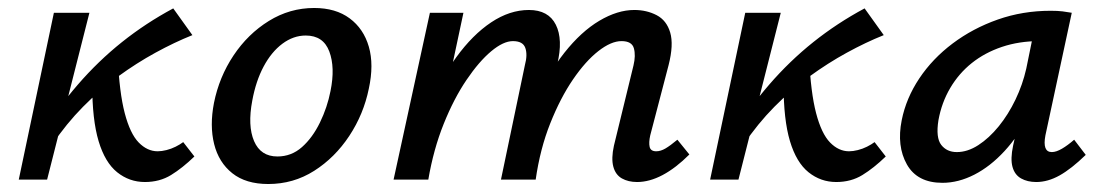

<svg xmlns="http://www.w3.org/2000/svg" viewBox="-20 -450 2763 481"><path d="M111 -88 79 -108Q124 -179 175 -238Q226 -297 285.5 -344.5Q345 -392 414 -429L462 -362Q417 -344 369.5 -318Q322 -292 276 -258.5Q230 -225 188 -182.5Q146 -140 111 -88ZM27 0 115 -418H204L98 0ZM343 6Q304 6 273.5 -18.5Q243 -43 227 -96.5Q211 -150 211 -238L275 -306Q279 -218 292.5 -166.5Q306 -115 327.5 -93Q349 -71 375 -71Q385 -71 397 -74Q409 -77 420 -82.5Q431 -88 439 -94L467 -58Q437 -29 408.5 -11.5Q380 6 343 6Z M652 11Q596 11 562 -16Q528 -43 516.5 -89Q505 -135 516 -192Q529 -257 565 -311Q601 -365 653.5 -397.5Q706 -430 767 -430Q821 -430 856 -404Q891 -378 904 -333Q917 -288 904 -228Q891 -164 855 -109.5Q819 -55 767 -22Q715 11 652 11ZM675 -58Q710 -58 736.5 -81.5Q763 -105 781.5 -143Q800 -181 808 -222Q820 -281 805 -321Q790 -361 746 -361Q715 -361 687.5 -340.5Q660 -320 640.5 -283.5Q621 -247 612 -198Q600 -135 616.5 -96.5Q633 -58 675 -58Z M1576 6Q1554 6 1538 -3Q1522 -12 1516.5 -32.5Q1511 -53 1518 -85L1567 -286Q1573 -311 1568 -329Q1563 -347 1537 -347Q1511 -347 1479 -322Q1447 -297 1415.5 -251Q1384 -205 1358.5 -141Q1333 -77 1322 0H1260Q1282 -105 1317 -185Q1352 -265 1394 -318Q1436 -371 1481.5 -398Q1527 -425 1569 -425Q1600 -425 1625 -412Q1650 -399 1659 -368.5Q1668 -338 1655 -287L1609 -111Q1605 -93 1607.5 -82Q1610 -71 1624 -71Q1635 -71 1647 -78Q1659 -85 1677 -100L1707 -63Q1673 -29 1640 -11.5Q1607 6 1576 6ZM966 0 1057 -418H1141L1052 0ZM998 0Q1018 -94 1050 -172Q1082 -250 1123 -306.5Q1164 -363 1210.5 -394Q1257 -425 1305 -425Q1354 -425 1372.5 -388Q1391 -351 1376 -289L1308 0H1235L1295 -287Q1302 -313 1296 -330Q1290 -347 1265 -347Q1241 -347 1210.5 -321.5Q1180 -296 1148.5 -249.5Q1117 -203 1091.5 -139.5Q1066 -76 1053 0Z M1843 -88 1811 -108Q1856 -179 1907 -238Q1958 -297 2017.5 -344.5Q2077 -392 2146 -429L2194 -362Q2149 -344 2101.5 -318Q2054 -292 2008 -258.5Q1962 -225 1920 -182.5Q1878 -140 1843 -88ZM1759 0 1847 -418H1936L1830 0ZM2075 6Q2036 6 2005.5 -18.5Q1975 -43 1959 -96.5Q1943 -150 1943 -238L2007 -306Q2011 -218 2024.5 -166.5Q2038 -115 2059.5 -93Q2081 -71 2107 -71Q2117 -71 2129 -74Q2141 -77 2152 -82.5Q2163 -88 2171 -94L2199 -58Q2169 -29 2140.5 -11.5Q2112 6 2075 6Z M2341 8Q2278 8 2252 -38Q2226 -84 2239 -149Q2250 -204 2283 -253.5Q2316 -303 2366.5 -341Q2417 -379 2479.5 -401Q2542 -423 2612 -423Q2630 -423 2642 -421.5Q2654 -420 2665 -418L2599 -111Q2591 -69 2615 -69Q2626 -69 2640.5 -77.5Q2655 -86 2671 -100L2700 -62Q2664 -27 2634.5 -10.5Q2605 6 2576 6Q2554 6 2538 -3Q2522 -12 2516.5 -32Q2511 -52 2518 -85L2553 -243L2601 -277Q2586 -215 2559 -162.5Q2532 -110 2496.5 -71.5Q2461 -33 2421 -12.5Q2381 8 2341 8ZM2377 -69Q2404 -69 2431 -86.5Q2458 -104 2482 -133.5Q2506 -163 2524 -200.5Q2542 -238 2551 -278L2572 -381L2619 -344Q2611 -346 2602 -346.5Q2593 -347 2584 -347Q2533 -347 2490 -332.5Q2447 -318 2414.5 -292Q2382 -266 2360.5 -229.5Q2339 -193 2331 -149Q2324 -105 2338 -87Q2352 -69 2377 -69Z"/></svg>

Font: Ysabeau Office SemiBold
Style: Italic
Weight: 600
Italic angle: -12°
Designer: Christian Thalmann (Catharsis Fonts)
Version: Version 2.001;gftools[0.9.30]; featfreeze: tnum,lnum,ss02